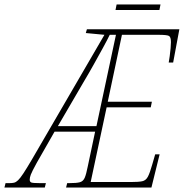

<svg xmlns="http://www.w3.org/2000/svg" viewBox="-82 -846 829 866"><path d="M-62 0 -57 -20H-39Q-27 -20 -18.5 -22Q-10 -24 -0.5 -33Q9 -42 23.5 -64Q38 -86 61 -125L389 -689L305 -697L310 -714H727L699 -564H679Q681 -575 683.5 -593Q686 -611 687.5 -628.5Q689 -646 689 -656Q689 -679 680 -684Q671 -689 632 -689H468L404 -387H603L598 -362H399L327 -25H508Q543 -25 559.5 -28.5Q576 -32 585 -49Q594 -66 605 -105L618 -150H638L601 0H216L221 -20H231Q263 -20 278 -24Q293 -28 300 -44Q307 -60 314 -96L347 -252H164L84 -112Q62 -72 57 -58.5Q52 -45 52 -36Q52 -26 59 -23Q66 -20 98 -20H125L120 0ZM179 -277H353L441 -689H413Q402 -666 382.5 -630.5Q363 -595 341 -555.5Q319 -516 298 -481ZM439 -801 444 -826H642L637 -801Z"/></svg>

Font: Noto Serif ExtraCondensed Thin
Style: Italic
Weight: 100
Width: 2
Italic angle: -12°
Designer: Monotype Design Team
Foundry: Monotype Imaging Inc.
Version: Version 2.013